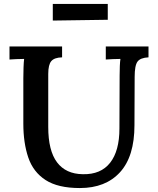

<svg xmlns="http://www.w3.org/2000/svg" viewBox="-20 -935 797 971"><path d="M294 -645Q255 -644 239.5 -626Q224 -608 224 -561V-293Q224 -173 268.5 -114Q313 -55 399 -54Q490 -52 537 -112Q584 -172 584 -285L585 -553Q585 -578 586 -601Q587 -624 589 -637Q572 -637 550 -636Q528 -635 515 -634V-700H731V-645Q690 -643 675.5 -623.5Q661 -604 661 -546L660 -302Q660 -144 587 -64Q514 16 384 16Q273 16 210.5 -24.5Q148 -65 123 -138.5Q98 -212 98 -310V-539Q98 -565 99 -593.5Q100 -622 102 -637Q85 -637 63 -636Q41 -635 28 -634V-700H294ZM247 -831V-915H525V-835Z"/></svg>

Font: Lora SemiBold
Style: Regular
Weight: 600
Designer: Olga Karpushina, Alexei Vanyashin (Cyrillic)
Foundry: Cyreal
Version: Version 3.011; ttfautohint (v1.8.4.7-5d5b)